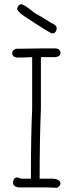

<svg xmlns="http://www.w3.org/2000/svg" viewBox="-20 -893 333 901"><path d="M193.4 -666H242.2Q263.7 -662.6 263.7 -644.5Q263.7 -628.9 242.2 -625H171.9V-380.9Q166 -238.3 166 -54.7H218.8Q263.7 -54.7 263.7 -31.2Q263.7 -21.5 248 -11.7Q211.9 -13.7 195.3 -13.7H64.5Q41 -18.6 41 -37.1V-39.1Q44.4 -60.5 62.5 -60.5Q76.7 -54.7 80.1 -54.7H125V-56.6Q125 -255.9 130.9 -380.9V-625Q101.6 -623 87.9 -623H58.6Q37.1 -626.5 37.1 -644.5Q37.1 -656.7 54.7 -664.1Q144.5 -666 193.4 -666ZM80.1 -873Q92.3 -873 142.6 -832Q176.8 -813.5 220.7 -785.2Q246.1 -775.9 246.1 -759.8V-757.8Q242.7 -736.3 224.6 -736.3Q215.8 -736.3 91.8 -818.4Q60.5 -839.4 60.5 -853.5Q66.4 -873 80.1 -873Z"/></svg>

Font: CEF Fonts CJK
Style: Regular
Weight: 400
Designer: PartyBoss (派对大魔王)
Version: Release 2.25